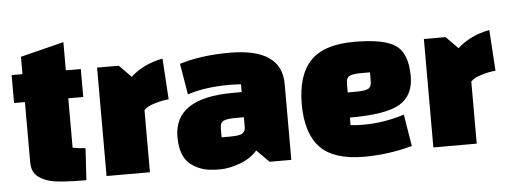

<svg xmlns="http://www.w3.org/2000/svg" viewBox="-46 -748 2337 882"><g transform="rotate(-5 1123.0 -307.5)"><path d="M20 -371V-500H70V-580L270 -630V-500H339V-371H270V-143Q296 -138 329 -136L320 11Q183 11 142 -4Q91 -22 78 -52Q70 -70 70 -94V-371Z M414 -500H514L569 -444Q628 -498 717 -515L729 -326Q705 -325 666.5 -314Q628 -303 614 -286V0H414Z M1026 -515Q1266 -515 1266 -350V0H1166L1109 -57Q1080 -23 1030 -4Q980 15 935.5 15Q891 15 864 8Q837 1 811 -16Q754 -52 754 -150Q754 -330 1026 -330H1066V-366Q1034 -368 1013 -368Q900 -368 819 -341L795 -484Q895 -515 1026 -515ZM956 -172V-131H997Q1041 -131 1053.5 -141Q1066 -151 1066 -167V-214H1025Q989 -214 972.5 -206.5Q956 -199 956 -172Z M1551 -170V-135Q1581 -132 1611 -132Q1704 -132 1799 -162L1823 -15Q1711 15 1601 15Q1461 15 1398.5 -50.5Q1336 -116 1336 -250Q1336 -384 1398.5 -449.5Q1461 -515 1600.5 -515Q1740 -515 1793 -477Q1846 -439 1846 -335Q1846 -247 1782.5 -208.5Q1719 -170 1551 -170ZM1551 -327V-286H1592Q1628 -286 1644.5 -293.5Q1661 -301 1661 -328V-369H1620Q1584 -369 1567.5 -361.5Q1551 -354 1551 -327Z M1921 -500H2021L2076 -444Q2135 -498 2224 -515L2236 -326Q2212 -325 2173.5 -314Q2135 -303 2121 -286V0H1921Z"/></g></svg>

Font: Changa One
Style: Regular
Weight: 400
Designer: Eduardo Rodriguez Tunni
Foundry: Eduardo Rodriguez Tunni
Version: Version 1.003